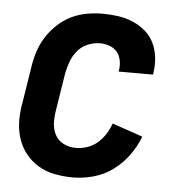

<svg xmlns="http://www.w3.org/2000/svg" viewBox="-44 -570 588 621"><g transform="rotate(5 250.0 -260.0)"><path d="M215 8Q185 8 156 2.5Q127 -3 102.5 -17.5Q78 -32 60.5 -54.5Q43 -77 34.5 -104.5Q26 -132 26 -162Q26 -192 32 -222L51 -342Q55 -367 63.5 -391.5Q72 -416 86.5 -438Q101 -460 121.5 -478.5Q142 -497 165.5 -508Q189 -519 214.5 -523.5Q240 -528 265 -528Q290 -528 315 -524.5Q340 -521 362.5 -511.5Q385 -502 403.5 -486.5Q422 -471 432.5 -449.5Q443 -428 446 -403Q449 -378 445 -352Q445 -350 444.5 -348.5Q444 -347 444 -346H332Q333 -347 333 -347.5Q333 -348 333 -349Q336 -365 333 -381.5Q330 -398 320.5 -409.5Q311 -421 296 -426.5Q281 -432 265 -432Q245 -432 225.5 -424Q206 -416 192.5 -400Q179 -384 172 -365Q165 -346 161 -327L142 -207Q138 -185 138.5 -164Q139 -143 148 -125Q157 -107 175.5 -97.5Q194 -88 215 -88Q234 -88 252.5 -94Q271 -100 286 -113Q301 -126 311.5 -143Q322 -160 328 -177L427 -143Q415 -111 394 -82Q373 -53 344.5 -32Q316 -11 282 -1.5Q248 8 215 8Z"/></g></svg>

Font: Iosevka SS04
Style: Bold Italic
Weight: 700
Italic angle: -9°
Monospace: yes
Designer: Belleve Invis
Foundry: Belleve Invis
Version: Version 19.0.0; ttfautohint (v1.8.4)